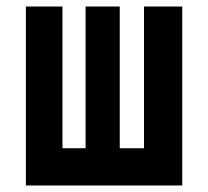

<svg xmlns="http://www.w3.org/2000/svg" viewBox="-20 -570 640 590"><path d="M540 0H59.5V-550H172V-114.5H243V-550H348V-114.5H422.5V-550H540Z"/></svg>

Font: JuliaMono ExtraBold
Style: Regular
Weight: 800
Monospace: yes
Designer: cormullion
Foundry: corm
Version: Version 0.055; ttfautohint (v1.8.4)